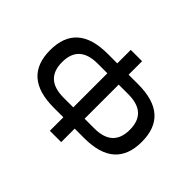

<svg xmlns="http://www.w3.org/2000/svg" viewBox="-142 -897 1124 1124"><g transform="rotate(45 420.0 -335.0)"><path d="M466.8 0H373V-111.8H293Q40 -111.8 40 -335Q40 -558.1 293 -558.1H373V-669.9H466.8V-558.1H546.9Q799.8 -558.1 799.8 -335Q799.8 -111.8 546.9 -111.8H466.8ZM293 -193.8H373V-476.1H293Q139.2 -476.1 139.2 -335Q139.2 -193.8 293 -193.8ZM466.8 -193.8H546.9Q700.2 -193.8 700.2 -335Q700.2 -476.1 546.9 -476.1H466.8Z"/></g></svg>

Font: LT Wave Text
Style: Regular
Weight: 400
Designer: Daniel Lyons
Version: Version 2.5 (Glyphs App)